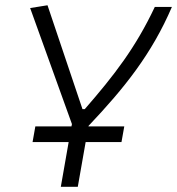

<svg xmlns="http://www.w3.org/2000/svg" viewBox="-20 -720 683 740"><path d="M105.5 -172.4H244.6L214.4 0H279.8L310.1 -172.4H448.2L459 -232.9H320.8L321.3 -234.9C460 -381.3 564.5 -511.7 642.6 -693.4H576.7C502.4 -536.1 420.9 -430.7 306.6 -299.3H297.9L163.1 -699.7L96.2 -689L257.3 -241.7L255.4 -232.9H116.2Z"/></svg>

Font: Cascadia Code NF Light
Style: Italic
Weight: 300
Italic angle: -10°
Monospace: yes
Designer: Aaron Bell
Foundry: Saja Typeworks
Version: Version 2404.023